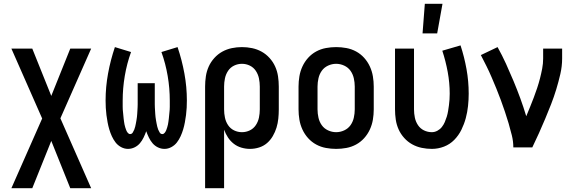

<svg xmlns="http://www.w3.org/2000/svg" viewBox="-20 -776 3040 1011"><path d="M40 215 202 -152 40 -520H150L250 -271L350 -520H460L298 -153L460 215H350L250 -34L150 215Z M654 8Q635 8 617.5 -1.5Q600 -11 588.5 -26Q577 -41 569 -58.5Q561 -76 555.5 -94.5Q550 -113 546.5 -132Q543 -151 540.5 -170Q538 -189 537 -208.5Q536 -228 536 -247Q536 -318 549 -389Q562 -460 585 -528L670 -502Q648 -441 637 -376Q626 -311 626 -246Q626 -238 626 -230Q626 -222 626 -214Q626 -206 626.5 -198.5Q627 -191 628 -183Q629 -175 629.5 -167.5Q630 -160 631 -152Q632 -144 633 -136.5Q634 -129 635.5 -121Q637 -113 639.5 -105.5Q642 -98 644.5 -91Q647 -84 652.5 -77Q658 -70 665 -70Q674 -70 679 -78Q684 -86 687 -93.5Q690 -101 692 -109.5Q694 -118 695.5 -126Q697 -134 698.5 -142.5Q700 -151 701 -159.5Q702 -168 702.5 -176Q703 -184 703.5 -192.5Q704 -201 704.5 -209.5Q705 -218 705 -226.5Q705 -235 705 -243.5Q705 -252 705 -260V-338H795V-260Q795 -252 795 -243.5Q795 -235 795 -226.5Q795 -218 795.5 -209.5Q796 -201 796.5 -192.5Q797 -184 797.5 -176Q798 -168 799 -159.5Q800 -151 801.5 -142.5Q803 -134 804.5 -126Q806 -118 808 -109.5Q810 -101 813 -93.5Q816 -86 821 -78Q826 -70 835 -70Q842 -70 847.5 -77Q853 -84 855.5 -91Q858 -98 860.5 -105.5Q863 -113 864.5 -121Q866 -129 867 -136.5Q868 -144 869 -152Q870 -160 870.5 -167.5Q871 -175 872 -183Q873 -191 873.5 -198.5Q874 -206 874 -214Q874 -222 874 -230Q874 -238 874 -246Q874 -311 863 -376Q852 -441 830 -502L915 -528Q938 -460 951 -389Q964 -318 964 -247Q964 -228 963 -208.5Q962 -189 959.5 -170Q957 -151 953.5 -132Q950 -113 944.5 -94.5Q939 -76 931 -58.5Q923 -41 911.5 -26Q900 -11 882.5 -1.5Q865 8 846 8Q828 8 811.5 0Q795 -8 783.5 -21.5Q772 -35 764 -51.5Q756 -68 750 -85Q744 -68 736 -51.5Q728 -35 716.5 -21.5Q705 -8 688.5 0Q672 8 654 8Z M1060 215V-320Q1060 -347 1064 -374Q1068 -401 1079 -425.5Q1090 -450 1108.5 -470.5Q1127 -491 1150.5 -504Q1174 -517 1200.5 -522.5Q1227 -528 1254 -528Q1281 -528 1307.5 -522.5Q1334 -517 1357.5 -504Q1381 -491 1399.5 -470.5Q1418 -450 1429 -425.5Q1440 -401 1444 -374Q1448 -347 1448 -320V-200Q1448 -176 1445.5 -151.5Q1443 -127 1436 -104Q1429 -81 1416.5 -59.5Q1404 -38 1386 -22.5Q1368 -7 1344.5 0.5Q1321 8 1296 8Q1274 8 1251.5 1.5Q1229 -5 1211 -19Q1193 -33 1180.5 -52Q1168 -71 1160 -93V215ZM1254 -80Q1276 -80 1295.5 -89.5Q1315 -99 1327 -117Q1339 -135 1343.5 -156.5Q1348 -178 1348 -200V-320Q1348 -342 1343.5 -363.5Q1339 -385 1327 -403Q1315 -421 1295.5 -430.5Q1276 -440 1254 -440Q1232 -440 1212.5 -430.5Q1193 -421 1181 -403Q1169 -385 1164.5 -363.5Q1160 -342 1160 -320V-200Q1160 -178 1164.5 -156.5Q1169 -135 1181 -117Q1193 -99 1212.5 -89.5Q1232 -80 1254 -80Z M1750 8Q1723 8 1696 3Q1669 -2 1645 -15Q1621 -28 1602.5 -48.5Q1584 -69 1572.5 -94Q1561 -119 1556.5 -146Q1552 -173 1552 -200V-320Q1552 -347 1556.5 -374Q1561 -401 1572.5 -426Q1584 -451 1602.5 -471.5Q1621 -492 1645 -505Q1669 -518 1696 -523Q1723 -528 1750 -528Q1777 -528 1804 -523Q1831 -518 1855 -505Q1879 -492 1897.5 -471.5Q1916 -451 1927.5 -426Q1939 -401 1943.5 -374Q1948 -347 1948 -320V-200Q1948 -173 1943.5 -146Q1939 -119 1927.5 -94Q1916 -69 1897.5 -48.5Q1879 -28 1855 -15Q1831 -2 1804 3Q1777 8 1750 8ZM1750 -80Q1772 -80 1792.5 -89.5Q1813 -99 1825.5 -116.5Q1838 -134 1843 -156Q1848 -178 1848 -200V-320Q1848 -342 1843 -364Q1838 -386 1825.5 -403.5Q1813 -421 1792.5 -430.5Q1772 -440 1750 -440Q1728 -440 1707.5 -430.5Q1687 -421 1674.5 -403.5Q1662 -386 1657 -364Q1652 -342 1652 -320V-200Q1652 -178 1657 -156Q1662 -134 1674.5 -116.5Q1687 -99 1707.5 -89.5Q1728 -80 1750 -80Z M2254 8Q2227 8 2200.5 2.5Q2174 -3 2150.5 -16Q2127 -29 2108.5 -49.5Q2090 -70 2079 -94.5Q2068 -119 2064 -146Q2060 -173 2060 -200V-520H2160V-200Q2160 -178 2164.5 -156.5Q2169 -135 2181 -117Q2193 -99 2212.5 -89.5Q2232 -80 2254 -80Q2269 -80 2283 -87.5Q2297 -95 2306.5 -107Q2316 -119 2322 -133Q2328 -147 2332.5 -161.5Q2337 -176 2339.5 -191.5Q2342 -207 2344 -222Q2346 -237 2347 -252Q2348 -267 2348 -283Q2348 -340 2337.5 -397Q2327 -454 2309 -509L2405 -537Q2425 -476 2436.5 -412Q2448 -348 2448 -283Q2448 -251 2444.5 -218Q2441 -185 2432.5 -153.5Q2424 -122 2409.5 -92.5Q2395 -63 2372 -39.5Q2349 -16 2318 -4Q2287 8 2254 8ZM2205 -600 2217 -756H2310L2282 -600Z M2683 0Q2683 -32 2675 -64Q2667 -96 2658 -127Q2649 -158 2638.5 -188.5Q2628 -219 2617 -249.5Q2606 -280 2593.5 -310Q2581 -340 2568.5 -369.5Q2556 -399 2541.5 -428Q2527 -457 2512 -486L2600 -528Q2624 -485 2644.5 -440Q2665 -395 2684 -349.5Q2703 -304 2720 -257.5Q2737 -211 2751 -164Q2761 -188 2771 -212.5Q2781 -237 2790.5 -262Q2800 -287 2808.5 -312.5Q2817 -338 2823.5 -363.5Q2830 -389 2835 -415Q2840 -441 2840 -468V-520H2940V-468Q2940 -427 2930.5 -386Q2921 -345 2909 -305.5Q2897 -266 2882 -227.5Q2867 -189 2851 -151Q2835 -113 2818 -75Q2801 -37 2783 0Z"/></svg>

Font: Iosevka Semibold
Style: Regular
Weight: 600
Monospace: yes
Designer: Belleve Invis
Foundry: Belleve Invis
Version: Version 33.2.3; ttfautohint (v1.8.4)